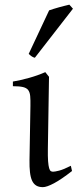

<svg xmlns="http://www.w3.org/2000/svg" viewBox="-20 -772 335 807"><path d="M282.7 -53.2Q237.8 -18.1 207 -1.7Q176.3 14.6 160.2 14.6Q143.1 14.6 132.1 7.8Q121.1 1 114.7 -12.9Q108.4 -26.9 106 -48.3Q103.5 -69.8 104 -99.1L107.9 -326.7Q108.4 -352.1 106.9 -368.2Q105.5 -384.3 98.4 -393.6Q91.3 -402.8 76.2 -406.2Q61 -409.7 34.2 -409.7V-429.2Q65.9 -434.6 102.1 -444.6Q138.2 -454.6 170.4 -468.8L186 -449.2L181.2 -147.9Q180.7 -114.3 182.1 -94.7Q183.6 -75.2 186.5 -65.2Q189.5 -55.2 193.6 -52.7Q197.8 -50.3 203.1 -50.3Q210.4 -50.3 228.8 -54.9Q247.1 -59.6 277.8 -75.2ZM126.5 -529.3Q122.6 -530.3 119.6 -531.5Q116.7 -532.7 113.8 -534.7Q110.8 -536.6 107.9 -539.1Q105 -541.5 100.6 -545.4L186.5 -728.5Q194.3 -731.4 205.1 -734.6Q215.8 -737.8 227.5 -741.2Q239.3 -744.6 250.7 -747.3Q262.2 -750 271.5 -752.4L286.6 -735.4Z"/></svg>

Font: Noto Serif Devanagari
Style: Regular
Weight: 400
Designer: Monotype Design Team
Foundry: Monotype Imaging Inc.
Version: Version 1.01